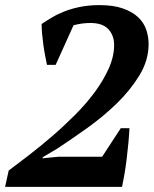

<svg xmlns="http://www.w3.org/2000/svg" viewBox="-23 -732 603 752"><path d="M195 -478H161Q158 -493 154 -513Q150 -533 147 -555Q144 -577 142 -598.5Q140 -620 140 -638Q159 -651 182 -664.5Q205 -678 232.5 -688.5Q260 -699 293.5 -705.5Q327 -712 366 -712Q421 -712 458 -699Q495 -686 517.5 -665Q540 -644 549.5 -616.5Q559 -589 559 -559Q559 -496 523.5 -437.5Q488 -379 434.5 -327Q381 -275 318.5 -230.5Q256 -186 203 -151L144 -116V-112L205 -118H377L450 -230H484Q483 -206 480 -173.5Q477 -141 473 -108.5Q469 -76 464 -47Q459 -18 455 0H-3L11 -64Q46 -90 90 -124Q134 -158 180 -197.5Q226 -237 270 -281Q314 -325 348 -371Q382 -417 403 -464Q424 -511 424 -556Q424 -593 401.5 -617.5Q379 -642 331 -642Q298 -642 265 -633Z"/></svg>

Font: PTSerif
Style: Bold Italic
Weight: 700
Italic angle: -12°
Designer: A.Korolkova, O.Umpeleva, V.Yefimov
Foundry: ParaType Ltd
Version: Version 1.000W OFL; ttfautohint (v1.2) -l 8 -r 50 -G 200 -x 